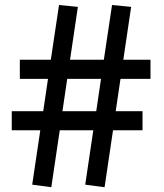

<svg xmlns="http://www.w3.org/2000/svg" viewBox="-20 -762 669 784"><path d="M266 -518H404L437.5 -741.5L515.5 -734L483.5 -518H594.5V-440H472L452.5 -308H562V-230H441.5L407 2.5L328 -8L361 -230H224L189.5 2.5L111.5 -8L144.5 -230H28V-308H156.5L176 -440H61V-518H187.5L221 -741.5L298 -734ZM373 -308 392.5 -440H254.5L235 -308Z"/></svg>

Font: 1883 Sans
Style: Bold
Weight: 700
Designer: 1883 Sans project is a fork of Public Sans.
Version: Version 1.009